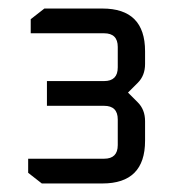

<svg xmlns="http://www.w3.org/2000/svg" viewBox="-20 -710 400 450"><path d="M46 -305V-338H224Q256 -338 256 -370V-430Q256 -462 224 -462H90V-520H224Q256 -520 256 -552V-600Q256 -632 224 -632H52V-665L84 -690H220Q320 -690 320 -590V-560Q320 -533 303 -516L280 -493L303 -470Q320 -453 320 -426V-380Q320 -280 220 -280H78Z"/></svg>

Font: Oxanium
Style: Regular
Weight: 400
Designer: Severin Meyer
Version: Version 1.001